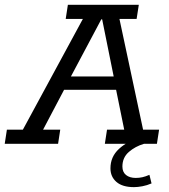

<svg xmlns="http://www.w3.org/2000/svg" viewBox="-50 -603 710 805"><path d="M-30.2 0 -21.1 -59.3H45.9L297.5 -523.7H225.5L234.6 -583H532L522.8 -523.7H450.8L549.9 -59.3H617L607.9 0H389.6L398.7 -59.3H470.8L432.7 -246.6L457 -226.5H204.1L230.2 -248.4L130.6 -59.3H202.6L193.5 0ZM235.6 -260.3 225.1 -282.4H444.1L431.1 -260.3L378.3 -521.9H374.7ZM511.8 181.6Q463.2 181.6 438.1 159.7Q413.1 137.9 413.1 102.8Q413.1 54 449 21.1Q484.9 -11.8 535 -24.2L553.6 0Q517.3 10.6 490.2 34.1Q463.2 57.6 463.2 95.3Q463.2 118.5 478.5 130.8Q493.9 143 519.1 143Q533.9 143 547.2 140Q560.5 137 576.5 130L585.4 166Q566.5 174.2 547 177.9Q527.4 181.6 511.8 181.6Z"/></svg>

Font: Rokkitt SemiBold
Style: Italic
Weight: 600
Italic angle: -9°
Designer: Vernon Adams
Foundry: Vernon Adams
Version: Version 3.103